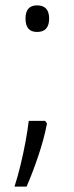

<svg xmlns="http://www.w3.org/2000/svg" viewBox="-20 -632 277 715"><path d="M118 -513Q75 -513 75 -563Q75 -612 118 -612Q163 -612 163 -563Q163 -513 118 -513ZM148 -182 155 -172Q144 -115 123 -52.5Q102 10 79 63H34Q46 26 56.5 -17.5Q67 -61 75 -104Q83 -147 87 -182Z"/></svg>

Font: Noto Sans Malayalam UI Light
Style: Regular
Weight: 300
Designer: Jelle Bosma - Monotype Design Team
Foundry: Monotype Imaging Inc.
Version: Version 2.104; ttfautohint (v1.8.4.7-5d5b)